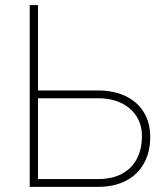

<svg xmlns="http://www.w3.org/2000/svg" viewBox="-20 -727 654 747"><path d="M564.5 -194.3Q564.5 -135.3 540 -91.3Q515.6 -47.4 470 -23.7Q424.3 0 361.3 0H95.7V-707H127.9V-375H361.3Q423.3 -375 469.2 -352.8Q515.1 -330.6 539.8 -289.8Q564.5 -249 564.5 -194.3ZM361.3 -30.3Q415.5 -30.3 453.9 -50.5Q492.2 -70.8 512.2 -108.6Q532.2 -146.5 532.2 -198.2Q532.2 -241.2 511 -274.7Q489.7 -308.1 451.2 -326.4Q412.6 -344.7 361.3 -344.7H127.9V-30.3Z"/></svg>

Font: Pretendard GOV Thin
Style: Regular
Weight: 100
Designer: Base glyphs from Inter by Rasmus Andersson; Hangeul glyphs from Noto Sans CJK(Source Han Sans) by Jang Soo-young and Kan
Foundry: Kil Hyung-jin
Version: Version 1.309